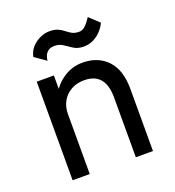

<svg xmlns="http://www.w3.org/2000/svg" viewBox="-121 -746 767 842"><g transform="rotate(-20 262.5 -325.0)"><path d="M155 -460H75V0H155ZM370 -280V0H450V-290Q450 -379 406.5 -424.5Q363 -470 292 -470Q244 -470 205 -445Q166 -420 142.5 -377.5Q119 -335 119 -280H155Q155 -313 169.5 -339Q184 -365 210.5 -380Q237 -395 272 -395Q321 -395 345.5 -366Q370 -337 370 -280ZM98 -567 151 -530Q151 -538 155 -550Q159 -562 170 -571.5Q181 -581 201 -581Q224 -581 240.5 -569.5Q257 -558 276 -546Q295 -534 322 -534Q347 -534 368 -544.5Q389 -555 404.5 -572Q420 -589 428 -607L382 -650Q367 -626 353.5 -614Q340 -602 326 -602Q306 -602 293 -609Q280 -616 268.5 -625.5Q257 -635 241.5 -642Q226 -649 202 -649Q180 -649 157.5 -638.5Q135 -628 119 -610Q103 -592 98 -567Z"/></g></svg>

Font: Jost* Book
Style: Regular
Weight: 400
Version: Version 3.000